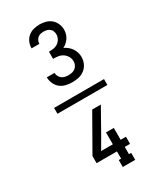

<svg xmlns="http://www.w3.org/2000/svg" viewBox="-250 -939 1000 1192"><g transform="rotate(-30 250.0 -342.5)"><path d="M251 -442Q228 -442 205.5 -447Q183 -452 165 -466Q147 -480 137 -502Q127 -524 127 -546Q127 -547 127 -547Q127 -547 127 -548H182Q182 -548 182 -547.5Q182 -547 182 -547Q182 -535 188 -523.5Q194 -512 204 -504.5Q214 -497 226.5 -494.5Q239 -492 251 -492Q264 -492 277 -495Q290 -498 300 -506Q310 -514 315.5 -526Q321 -538 321 -551Q321 -570 312 -586Q303 -602 287.5 -612.5Q272 -623 254 -625.5Q236 -628 218 -628V-679Q234 -679 251 -681.5Q268 -684 282 -693.5Q296 -703 304 -718.5Q312 -734 312 -751Q312 -762 307.5 -773Q303 -784 294.5 -791Q286 -798 274.5 -801Q263 -804 252 -804Q240 -804 229 -801.5Q218 -799 209.5 -792Q201 -785 196 -774.5Q191 -764 191 -753Q191 -752 191 -752Q191 -752 191 -751H135Q135 -752 135 -752.5Q135 -753 135 -754Q135 -775 144 -795.5Q153 -816 170 -830Q187 -844 208.5 -849.5Q230 -855 252 -855Q274 -855 295.5 -849Q317 -843 333.5 -829Q350 -815 359 -794Q368 -773 368 -752Q368 -736 364 -721.5Q360 -707 351.5 -694Q343 -681 331.5 -671Q320 -661 307 -655Q322 -648 335 -637.5Q348 -627 357.5 -613Q367 -599 372 -583Q377 -567 377 -550Q377 -527 367.5 -505Q358 -483 339.5 -468Q321 -453 298 -447.5Q275 -442 251 -442ZM346 170H257V120H274V68H128V17L271 -234H333L235 -60L190 17H274V-68H330V17H368V68H330V120H346ZM429 -319H71V-361H429Z"/></g></svg>

Font: Iosevka Slab Light
Style: Regular
Weight: 300
Monospace: yes
Designer: Belleve Invis
Foundry: Belleve Invis
Version: Version 11.1.0; ttfautohint (v1.8.3)